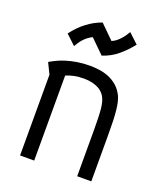

<svg xmlns="http://www.w3.org/2000/svg" viewBox="-124 -734 689 816"><g transform="rotate(20 220.5 -326.5)"><path d="M39.6 -414.1Q52.7 -421.9 70.1 -430.2Q87.4 -438.5 109.1 -445.1Q130.9 -451.7 156.5 -455.8Q182.1 -460 212.4 -460Q231.4 -460 253.4 -457.3Q275.4 -454.6 296.6 -446.3Q317.9 -438 336.4 -422.4Q355 -406.7 367.7 -380.9Q372.6 -369.6 376 -355.5Q379.4 -341.3 381.6 -320.8Q383.8 -300.3 384.8 -271.7Q385.7 -243.2 385.7 -203.1V0H321.8V-205.1Q321.8 -237.8 321 -262.5Q320.3 -287.1 318.4 -305.4Q316.4 -323.7 312.5 -336.7Q308.6 -349.6 302.7 -358.9Q298.3 -365.7 291 -373Q283.7 -380.4 272.2 -386.2Q260.7 -392.1 244.9 -396Q229 -399.9 207.5 -399.9Q183.6 -399.9 163.8 -395.8Q144 -391.6 127.4 -384.8V0H63.5V-365.2ZM76.2 -556.2Q102.5 -591.3 133.8 -615Q165 -638.7 200.2 -650.9L262.2 -589.8Q273.9 -594.7 283.2 -602.3Q292.5 -609.9 300.3 -618.7Q308.1 -627.4 314 -636.5Q319.8 -645.5 324.2 -652.8L368.2 -611.8Q343.3 -580.1 313.2 -554.9Q283.2 -529.8 244.1 -517.1L182.1 -578.1Q170.4 -572.8 161.1 -565.4Q151.9 -558.1 144 -549.6Q136.2 -541 130.4 -532Q124.5 -522.9 120.1 -515.1Z"/></g></svg>

Font: Aubrey
Style: Regular
Weight: 400
Designer: Gayaneh Bagdasaryan | Cyreal.org
Foundry: Gayaneh Bagdasaryan | Cyreal.org
Version: Version 1.000